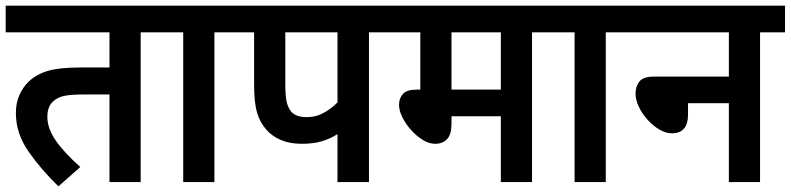

<svg xmlns="http://www.w3.org/2000/svg" viewBox="-20 -642 2788 677"><path d="M476 -528V0H366V-309H280Q231 -309 207 -304Q183 -299 168 -285Q147 -267 147 -230Q147 -190 175.5 -148Q204 -106 263 -53L186 15Q124 -45 80 -108.5Q36 -172 36 -243Q36 -279 48.5 -307Q61 -335 81 -354Q108 -380 148.5 -392Q189 -404 260 -404H366V-528H0V-622H564V-528Z M736 -528V0H626V-528H551V-622H825V-528Z M1281 -528V0H1170V-169Q1143 -152 1113.5 -143.5Q1084 -135 1044 -135Q1001 -135 970 -148.5Q939 -162 920 -184Q897 -209 886.5 -244.5Q876 -280 876 -344V-528H811V-622H1369V-528ZM1170 -528H986V-350Q986 -302 991 -281.5Q996 -261 1008 -247Q1025 -229 1062 -229Q1095 -229 1123 -245Q1151 -261 1170 -281Z M1856 -528V0H1746V-232H1572V-206Q1572 -168 1556.5 -151.5Q1541 -135 1514 -135Q1493 -135 1471 -148.5Q1449 -162 1430 -183Q1411 -204 1399 -228Q1387 -252 1387 -273Q1387 -295 1400.5 -310.5Q1414 -326 1450 -326H1462V-528H1356V-622H1944V-528ZM1746 -528H1572V-326H1746Z M2116 -528V0H2006V-528H1931V-622H2205V-528Z M2191 -622H2748V-528H2660V0H2550V-278H2406V-238Q2406 -172 2349 -172Q2328 -172 2305.5 -185Q2283 -198 2264 -219Q2245 -240 2233 -264.5Q2221 -289 2221 -312Q2221 -337 2234.5 -354.5Q2248 -372 2287 -372H2550V-528H2191Z"/></svg>

Font: Noto Sans Devanagari SemiCondensed SemiBold
Style: Regular
Weight: 600
Width: 4
Designer: Jelle Bosma - Monotype Design Team
Foundry: Monotype Imaging Inc.
Version: Version 2.004; ttfautohint (v1.8.4.7-5d5b)